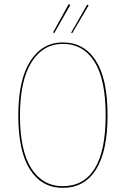

<svg xmlns="http://www.w3.org/2000/svg" viewBox="-20 -894 604 923"><path d="M497 -340Q497 -167 441.5 -79Q386 9 282 9Q181 9 124.5 -78.5Q68 -166 68 -338Q68 -510 125.5 -600Q183 -690 282 -690Q384 -690 440.5 -602.5Q497 -515 497 -340ZM76 -338Q76 -170 130.5 -84.5Q185 1 282 1Q383 1 435.5 -84Q488 -169 488 -340Q488 -512 434 -597.5Q380 -683 282 -683Q187 -683 131.5 -595Q76 -507 76 -338ZM318 -870 241 -735 235 -738 310 -874ZM406 -868 327 -734 322 -737 399 -872Z"/></svg>

Font: Fira Sans Compressed Eight
Style: Regular
Weight: 100
Width: 1
Designer: bBox Type GmbH & Carrois Corporate GbR & Edenspiekermann AG
Foundry: bBox Type GmbH & Carrois Corporate GbR & Edenspiekermann AG
Version: Version 4.301